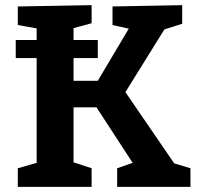

<svg xmlns="http://www.w3.org/2000/svg" viewBox="-20 -724 768 744"><path d="M466 -367 655 -91 718 -72V0H434V-72L494 -93L354 -308H265V-95L335 -72V0H49V-72L122 -93V-499H41V-569H122V-614L49 -627V-699L335 -704V-634L265 -615V-569H359V-499H265V-411H359L479 -613L416 -627V-699L686 -704V-632L617 -610Z"/></svg>

Font: Bitter Pro
Style: Bold
Weight: 700
Designer: Sol Matas, and Bitter project Authors
Foundry: Sol Matas
Version: Version 1.010